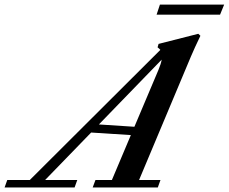

<svg xmlns="http://www.w3.org/2000/svg" viewBox="-91 -825 1006 845"><path d="M598.1 -760.3 612.8 -804.7H895.5L877.4 -760.3ZM-70.8 0 -59.1 -32.7H40L614.7 -605.5Q611.3 -609.9 602.5 -616.7L606.9 -631.8L781.7 -676.3L791 -667.5Q765.1 -613.8 749 -575.7L521 -32.7H615.2L603.5 0H316.9L329.1 -32.7H401.4L484.9 -230.5L310.1 -241.7L107.4 -32.7H249L237.3 0ZM606 -516.6Q617.7 -544.4 620.6 -562.5L344.2 -277.3L500.5 -267.1Z"/></svg>

Font: Elstob 10pt SemiBold
Style: Italic
Weight: 600
Italic angle: -20°
Designer: Peter S. Baker
Version: Version 1.015